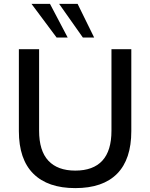

<svg xmlns="http://www.w3.org/2000/svg" viewBox="-20 -958 773 987"><path d="M367 9Q226 9 151.5 -65Q77 -139 77 -284V-705H181V-286Q181 -183 228.5 -132Q276 -81 367 -81Q459 -81 506 -132Q553 -183 553 -286V-705H655V-284Q655 -139 582 -65Q509 9 367 9ZM406 -765 284 -938H379L464 -765ZM271 -765 142 -938H237L328 -765Z"/></svg>

Font: Nunito Sans 12pt SemiBold
Style: Regular
Weight: 600
Designer: Vernon Adams
Foundry: Vernon Adams
Version: Version 3.101;gftools[0.9.27]